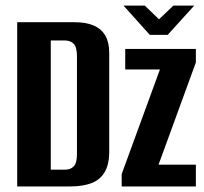

<svg xmlns="http://www.w3.org/2000/svg" viewBox="-20 -671 735 691"><path d="M41.9 0V-591H249.4Q290.8 -591 318.2 -578.8Q345.5 -566.6 359.3 -542.3Q373.1 -518.1 373.1 -481.1V-126.6Q373.1 -78 355.9 -50.2Q338.7 -22.4 307.4 -11.2Q276.2 0 232.7 0ZM162.7 -60.3H214Q233.7 -60.3 245.4 -72.2Q257 -84.1 257 -117V-468.2Q257 -501.1 245.4 -513.2Q233.7 -525.3 214 -525.3H162.7ZM417.9 0V-44.4L555.6 -421.1H430.7V-495H684.9V-446.2L550.6 -78.3H684.9V0ZM519.1 -545.6 424.5 -650.8H501.1L552.2 -601.5L604 -650.8H678.9L583.6 -545.6Z"/></svg>

Font: Alumni Sans Thin
Style: Regular
Weight: 100
Designer: Robert E. Leuschke
Foundry: Robert E. Leuschke
Version: Version 1.018